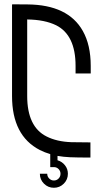

<svg xmlns="http://www.w3.org/2000/svg" viewBox="-20 -741 482 903"><path d="M216.3 44.9V-16.1Q190.4 -23.9 167 -35.6Q36.6 -103 36.6 -289.6V-720.2L38.1 -718.8L37.6 -720.7L108.9 -720.2Q300.3 -718.8 369.6 -595.2Q406.7 -529.3 406.7 -431.2V-395.5H335.4V-431.2Q335.4 -576.2 244.1 -622.1Q190.4 -648.4 108.9 -649.4L107.4 -649.9L107.9 -649.4V-289.6Q107.9 -144.5 199.2 -99.1Q247.1 -74.7 315.9 -72.3Q345.2 -71.3 405.3 -71.3V0Q343.3 0 309.1 -1.5Q278.3 -2.9 250.5 -7.8V12.7Q272 19 285.6 36.4Q299.3 53.7 299.3 76.2Q299.3 103.5 280 122.8Q260.7 142.1 233.4 142.1Q206.1 142.1 186.8 122.8Q167.5 103.5 167.5 76.2H202.1Q202.1 89.4 211.4 98.6Q220.7 107.9 233.4 107.9Q246.6 107.9 255.6 98.6Q264.6 89.4 264.6 76.2Q264.6 63.5 255.6 54.2Q246.6 44.9 233.4 44.9Z"/></svg>

Font: Greenwashing Machine
Style: Regular
Weight: 400
Designer: Tup Wanders
Foundry: Free font, DO NOT SELL
Version: Version 1.00;August 10, 2023;FontCreator 11.5.0.2430 64-bit